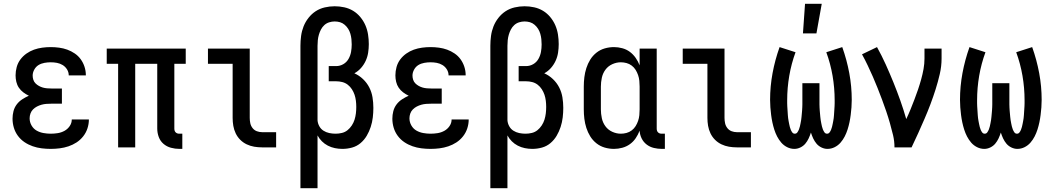

<svg xmlns="http://www.w3.org/2000/svg" viewBox="-20 -776 5540 1011"><path d="M247 8Q223 8 199 5Q175 2 152 -6Q129 -14 109 -27.5Q89 -41 74.5 -60.5Q60 -80 53 -103.5Q46 -127 46 -151Q46 -171 51 -190.5Q56 -210 68 -226Q80 -242 97 -253Q114 -264 132 -272Q117 -279 103 -289.5Q89 -300 79.5 -314Q70 -328 66 -345Q62 -362 62 -379Q62 -401 68 -423Q74 -445 87.5 -463Q101 -481 119.5 -494Q138 -507 159 -514.5Q180 -522 202.5 -525Q225 -528 247 -528Q269 -528 291.5 -525Q314 -522 334.5 -514.5Q355 -507 373.5 -494.5Q392 -482 405 -464Q418 -446 425 -424.5Q432 -403 432 -381V-379H342Q342 -396 333 -410.5Q324 -425 310 -433.5Q296 -442 280 -445Q264 -448 247 -448Q231 -448 214 -445Q197 -442 183 -433.5Q169 -425 160.5 -409.5Q152 -394 152 -378Q152 -367 155.5 -356Q159 -345 167 -337Q175 -329 185 -323.5Q195 -318 205.5 -315Q216 -312 227.5 -311Q239 -310 250 -310H306V-230H250Q237 -230 224 -229Q211 -228 198.5 -224.5Q186 -221 174.5 -215Q163 -209 154 -200Q145 -191 140.5 -178.5Q136 -166 136 -153Q136 -133 146 -115.5Q156 -98 172.5 -88.5Q189 -79 208.5 -75.5Q228 -72 247 -72Q266 -72 284.5 -75Q303 -78 319.5 -87Q336 -96 347 -112Q358 -128 358 -147H448V-146Q448 -123 440.5 -100Q433 -77 418 -58Q403 -39 383 -26Q363 -13 340.5 -5.5Q318 2 294.5 5Q271 8 247 8Z M925 8Q902 8 880 2Q858 -4 841 -18.5Q824 -33 816 -54.5Q808 -76 808 -99V-440H692V0H602V-440H542V-520H958V-440H898V-99Q898 -93 899.5 -88Q901 -83 905 -79Q909 -75 914 -73.5Q919 -72 925 -72H940V8Z M1360 0Q1339 0 1318.5 -3.5Q1298 -7 1279 -16Q1260 -25 1245 -40Q1230 -55 1221 -74Q1212 -93 1208.5 -113.5Q1205 -134 1205 -155V-440H1075V-520H1295V-155Q1295 -141 1298 -127Q1301 -113 1310 -101.5Q1319 -90 1332.5 -85Q1346 -80 1360 -80H1434V0Z M1562 215V-535Q1562 -561 1565.5 -587Q1569 -613 1578.5 -637Q1588 -661 1604.5 -682Q1621 -703 1642.5 -717Q1664 -731 1690 -737Q1716 -743 1742 -743Q1768 -743 1793 -737.5Q1818 -732 1839.5 -719Q1861 -706 1877.5 -686Q1894 -666 1904 -643Q1914 -620 1918 -594.5Q1922 -569 1922 -544Q1922 -521 1918.5 -498.5Q1915 -476 1905.5 -455.5Q1896 -435 1881 -418Q1866 -401 1846 -390Q1871 -379 1891.5 -359.5Q1912 -340 1924.5 -315.5Q1937 -291 1941.5 -263.5Q1946 -236 1946 -208Q1946 -183 1943 -157.5Q1940 -132 1932 -107.5Q1924 -83 1911 -61Q1898 -39 1878.5 -22.5Q1859 -6 1834 1Q1809 8 1783 8Q1763 8 1743.5 4Q1724 0 1706.5 -9Q1689 -18 1675 -32Q1661 -46 1652 -63V215ZM1747 -72Q1764 -72 1780.5 -76Q1797 -80 1810 -90.5Q1823 -101 1832.5 -115.5Q1842 -130 1847 -146Q1852 -162 1854 -179Q1856 -196 1856 -213Q1856 -229 1854 -245.5Q1852 -262 1847 -277Q1842 -292 1833 -306Q1824 -320 1811 -330Q1798 -340 1782 -344Q1766 -348 1750 -348H1711V-428H1750Q1770 -428 1787.5 -438Q1805 -448 1815 -465.5Q1825 -483 1828.5 -502.5Q1832 -522 1832 -542Q1832 -556 1830.5 -570Q1829 -584 1825 -598Q1821 -612 1813.5 -624Q1806 -636 1795 -645.5Q1784 -655 1770.5 -659Q1757 -663 1742 -663Q1728 -663 1713.5 -658.5Q1699 -654 1688 -644Q1677 -634 1670 -620.5Q1663 -607 1659 -593Q1655 -579 1653.5 -564.5Q1652 -550 1652 -535V-143Q1653 -127 1661 -112Q1669 -97 1683 -88Q1697 -79 1713.5 -75.5Q1730 -72 1747 -72Z M2247 8Q2223 8 2199 5Q2175 2 2152 -6Q2129 -14 2109 -27.5Q2089 -41 2074.5 -60.5Q2060 -80 2053 -103.5Q2046 -127 2046 -151Q2046 -171 2051 -190.5Q2056 -210 2068 -226Q2080 -242 2097 -253Q2114 -264 2132 -272Q2117 -279 2103 -289.5Q2089 -300 2079.5 -314Q2070 -328 2066 -345Q2062 -362 2062 -379Q2062 -401 2068 -423Q2074 -445 2087.5 -463Q2101 -481 2119.5 -494Q2138 -507 2159 -514.5Q2180 -522 2202.5 -525Q2225 -528 2247 -528Q2269 -528 2291.5 -525Q2314 -522 2334.5 -514.5Q2355 -507 2373.5 -494.5Q2392 -482 2405 -464Q2418 -446 2425 -424.5Q2432 -403 2432 -381V-379H2342Q2342 -396 2333 -410.5Q2324 -425 2310 -433.5Q2296 -442 2280 -445Q2264 -448 2247 -448Q2231 -448 2214 -445Q2197 -442 2183 -433.5Q2169 -425 2160.5 -409.5Q2152 -394 2152 -378Q2152 -367 2155.5 -356Q2159 -345 2167 -337Q2175 -329 2185 -323.5Q2195 -318 2205.5 -315Q2216 -312 2227.5 -311Q2239 -310 2250 -310H2306V-230H2250Q2237 -230 2224 -229Q2211 -228 2198.5 -224.5Q2186 -221 2174.5 -215Q2163 -209 2154 -200Q2145 -191 2140.5 -178.5Q2136 -166 2136 -153Q2136 -133 2146 -115.5Q2156 -98 2172.5 -88.5Q2189 -79 2208.5 -75.5Q2228 -72 2247 -72Q2266 -72 2284.5 -75Q2303 -78 2319.5 -87Q2336 -96 2347 -112Q2358 -128 2358 -147H2448V-146Q2448 -123 2440.5 -100Q2433 -77 2418 -58Q2403 -39 2383 -26Q2363 -13 2340.5 -5.5Q2318 2 2294.5 5Q2271 8 2247 8Z M2562 215V-535Q2562 -561 2565.5 -587Q2569 -613 2578.5 -637Q2588 -661 2604.5 -682Q2621 -703 2642.5 -717Q2664 -731 2690 -737Q2716 -743 2742 -743Q2768 -743 2793 -737.5Q2818 -732 2839.5 -719Q2861 -706 2877.5 -686Q2894 -666 2904 -643Q2914 -620 2918 -594.5Q2922 -569 2922 -544Q2922 -521 2918.5 -498.5Q2915 -476 2905.5 -455.5Q2896 -435 2881 -418Q2866 -401 2846 -390Q2871 -379 2891.5 -359.5Q2912 -340 2924.5 -315.5Q2937 -291 2941.5 -263.5Q2946 -236 2946 -208Q2946 -183 2943 -157.5Q2940 -132 2932 -107.5Q2924 -83 2911 -61Q2898 -39 2878.5 -22.5Q2859 -6 2834 1Q2809 8 2783 8Q2763 8 2743.5 4Q2724 0 2706.5 -9Q2689 -18 2675 -32Q2661 -46 2652 -63V215ZM2747 -72Q2764 -72 2780.5 -76Q2797 -80 2810 -90.5Q2823 -101 2832.5 -115.5Q2842 -130 2847 -146Q2852 -162 2854 -179Q2856 -196 2856 -213Q2856 -229 2854 -245.5Q2852 -262 2847 -277Q2842 -292 2833 -306Q2824 -320 2811 -330Q2798 -340 2782 -344Q2766 -348 2750 -348H2711V-428H2750Q2770 -428 2787.5 -438Q2805 -448 2815 -465.5Q2825 -483 2828.5 -502.5Q2832 -522 2832 -542Q2832 -556 2830.5 -570Q2829 -584 2825 -598Q2821 -612 2813.5 -624Q2806 -636 2795 -645.5Q2784 -655 2770.5 -659Q2757 -663 2742 -663Q2728 -663 2713.5 -658.5Q2699 -654 2688 -644Q2677 -634 2670 -620.5Q2663 -607 2659 -593Q2655 -579 2653.5 -564.5Q2652 -550 2652 -535V-143Q2653 -127 2661 -112Q2669 -97 2683 -88Q2697 -79 2713.5 -75.5Q2730 -72 2747 -72Z M3213 8Q3188 8 3164 1Q3140 -6 3120.5 -21.5Q3101 -37 3088 -58Q3075 -79 3067.5 -102.5Q3060 -126 3057 -150.5Q3054 -175 3054 -200V-320Q3054 -345 3057 -369.5Q3060 -394 3067.5 -417.5Q3075 -441 3088 -462Q3101 -483 3120.5 -498.5Q3140 -514 3164 -521Q3188 -528 3213 -528Q3235 -528 3257 -522Q3279 -516 3296.5 -503Q3314 -490 3327 -471.5Q3340 -453 3348 -432V-520H3438V-99Q3438 -93 3439.5 -88Q3441 -83 3445 -79Q3449 -75 3454 -73.5Q3459 -72 3465 -72H3481V8H3465Q3444 8 3423 3Q3402 -2 3385 -15Q3368 -28 3358.5 -47.5Q3349 -67 3348 -88Q3340 -67 3327.5 -48.5Q3315 -30 3297 -17Q3279 -4 3257 2Q3235 8 3213 8ZM3249 -72Q3264 -72 3279 -76Q3294 -80 3306.5 -89.5Q3319 -99 3327 -112Q3335 -125 3340 -139.5Q3345 -154 3346.5 -169.5Q3348 -185 3348 -200V-320Q3348 -335 3346.5 -350.5Q3345 -366 3340 -380.5Q3335 -395 3327 -408Q3319 -421 3306.5 -430.5Q3294 -440 3279 -444Q3264 -448 3249 -448Q3226 -448 3204 -438Q3182 -428 3168 -409Q3154 -390 3149 -366.5Q3144 -343 3144 -320V-200Q3144 -177 3149 -153.5Q3154 -130 3168 -111Q3182 -92 3204 -82Q3226 -72 3249 -72Z M3860 0Q3839 0 3818.5 -3.5Q3798 -7 3779 -16Q3760 -25 3745 -40Q3730 -55 3721 -74Q3712 -93 3708.5 -113.5Q3705 -134 3705 -155V-440H3575V-520H3795V-155Q3795 -141 3798 -127Q3801 -113 3810 -101.5Q3819 -90 3832.5 -85Q3846 -80 3860 -80H3934V0Z M4208 -600 4219 -756H4307L4279 -600ZM4163 8Q4143 8 4125 -1Q4107 -10 4094 -25Q4081 -40 4072 -57.5Q4063 -75 4057 -94Q4051 -113 4047 -132Q4043 -151 4040.5 -171Q4038 -191 4036.5 -210.5Q4035 -230 4035 -250Q4035 -321 4048 -391Q4061 -461 4085 -528L4169 -501Q4147 -441 4136 -377Q4125 -313 4125 -248Q4125 -240 4125 -232.5Q4125 -225 4125.5 -217Q4126 -209 4126.5 -201Q4127 -193 4127.5 -185.5Q4128 -178 4128.5 -170Q4129 -162 4130 -154Q4131 -146 4132.5 -138.5Q4134 -131 4135.5 -123Q4137 -115 4139 -107.5Q4141 -100 4144 -92.5Q4147 -85 4152 -78.5Q4157 -72 4165 -72Q4174 -72 4179 -79.5Q4184 -87 4187 -94.5Q4190 -102 4192 -110.5Q4194 -119 4195.5 -127Q4197 -135 4198.5 -143.5Q4200 -152 4200.5 -160Q4201 -168 4202 -176.5Q4203 -185 4203.5 -193.5Q4204 -202 4204.5 -210Q4205 -218 4205 -226.5Q4205 -235 4205 -243.5Q4205 -252 4205 -260V-338H4295V-260Q4295 -252 4295 -243.5Q4295 -235 4295 -226.5Q4295 -218 4295.5 -210Q4296 -202 4296.5 -193.5Q4297 -185 4298 -176.5Q4299 -168 4299.5 -160Q4300 -152 4301.5 -143.5Q4303 -135 4304.5 -127Q4306 -119 4308 -110.5Q4310 -102 4313 -94.5Q4316 -87 4321 -79.5Q4326 -72 4335 -72Q4343 -72 4348 -78.5Q4353 -85 4356 -92.5Q4359 -100 4361 -107.5Q4363 -115 4364.5 -123Q4366 -131 4367.5 -138.5Q4369 -146 4370 -154Q4371 -162 4371.5 -170Q4372 -178 4372.5 -185.5Q4373 -193 4373.5 -201Q4374 -209 4374.5 -217Q4375 -225 4375 -232.5Q4375 -240 4375 -248Q4375 -313 4364 -377Q4353 -441 4331 -501L4415 -528Q4439 -461 4452 -391Q4465 -321 4465 -250Q4465 -230 4463.5 -210.5Q4462 -191 4459.5 -171Q4457 -151 4453 -132Q4449 -113 4443 -94Q4437 -75 4428 -57.5Q4419 -40 4406 -25Q4393 -10 4375 -1Q4357 8 4337 8Q4321 8 4305.5 0.5Q4290 -7 4279.5 -19.5Q4269 -32 4262 -47Q4255 -62 4250 -78Q4245 -62 4238 -47Q4231 -32 4220.5 -19.5Q4210 -7 4194.5 0.5Q4179 8 4163 8Z M4690 0Q4690 -33 4682.5 -64.5Q4675 -96 4666 -127.5Q4657 -159 4646.5 -190Q4636 -221 4624.5 -251.5Q4613 -282 4601 -312.5Q4589 -343 4576 -372.5Q4563 -402 4549 -431.5Q4535 -461 4519 -490L4598 -528Q4623 -483 4644 -436.5Q4665 -390 4684.5 -342Q4704 -294 4721 -246Q4738 -198 4752 -149Q4764 -174 4774.5 -200Q4785 -226 4795 -252Q4805 -278 4814 -304.5Q4823 -331 4830.5 -358Q4838 -385 4843 -412.5Q4848 -440 4848 -468V-520H4938V-468Q4938 -427 4928.5 -386Q4919 -345 4906.5 -305.5Q4894 -266 4879.5 -227.5Q4865 -189 4848.5 -151Q4832 -113 4815 -75Q4798 -37 4780 0Z M5163 8Q5143 8 5125 -1Q5107 -10 5094 -25Q5081 -40 5072 -57.5Q5063 -75 5057 -94Q5051 -113 5047 -132Q5043 -151 5040.5 -171Q5038 -191 5036.5 -210.5Q5035 -230 5035 -250Q5035 -321 5048 -391Q5061 -461 5085 -528L5169 -501Q5147 -441 5136 -377Q5125 -313 5125 -248Q5125 -240 5125 -232.5Q5125 -225 5125.5 -217Q5126 -209 5126.5 -201Q5127 -193 5127.5 -185.5Q5128 -178 5128.5 -170Q5129 -162 5130 -154Q5131 -146 5132.5 -138.5Q5134 -131 5135.5 -123Q5137 -115 5139 -107.5Q5141 -100 5144 -92.5Q5147 -85 5152 -78.5Q5157 -72 5165 -72Q5174 -72 5179 -79.5Q5184 -87 5187 -94.5Q5190 -102 5192 -110.5Q5194 -119 5195.5 -127Q5197 -135 5198.5 -143.5Q5200 -152 5200.5 -160Q5201 -168 5202 -176.5Q5203 -185 5203.5 -193.5Q5204 -202 5204.5 -210Q5205 -218 5205 -226.5Q5205 -235 5205 -243.5Q5205 -252 5205 -260V-338H5295V-260Q5295 -252 5295 -243.5Q5295 -235 5295 -226.5Q5295 -218 5295.5 -210Q5296 -202 5296.5 -193.5Q5297 -185 5298 -176.5Q5299 -168 5299.5 -160Q5300 -152 5301.5 -143.5Q5303 -135 5304.5 -127Q5306 -119 5308 -110.5Q5310 -102 5313 -94.5Q5316 -87 5321 -79.5Q5326 -72 5335 -72Q5343 -72 5348 -78.5Q5353 -85 5356 -92.5Q5359 -100 5361 -107.5Q5363 -115 5364.5 -123Q5366 -131 5367.5 -138.5Q5369 -146 5370 -154Q5371 -162 5371.5 -170Q5372 -178 5372.5 -185.5Q5373 -193 5373.5 -201Q5374 -209 5374.5 -217Q5375 -225 5375 -232.5Q5375 -240 5375 -248Q5375 -313 5364 -377Q5353 -441 5331 -501L5415 -528Q5439 -461 5452 -391Q5465 -321 5465 -250Q5465 -230 5463.5 -210.5Q5462 -191 5459.5 -171Q5457 -151 5453 -132Q5449 -113 5443 -94Q5437 -75 5428 -57.5Q5419 -40 5406 -25Q5393 -10 5375 -1Q5357 8 5337 8Q5321 8 5305.5 0.5Q5290 -7 5279.5 -19.5Q5269 -32 5262 -47Q5255 -62 5250 -78Q5245 -62 5238 -47Q5231 -32 5220.5 -19.5Q5210 -7 5194.5 0.5Q5179 8 5163 8Z"/></svg>

Font: Iosevka SS18 Medium
Style: Regular
Weight: 500
Monospace: yes
Designer: Belleve Invis
Foundry: Belleve Invis
Version: Version 25.1.1; ttfautohint (v1.8.4)